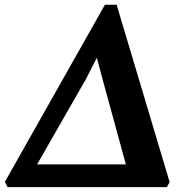

<svg xmlns="http://www.w3.org/2000/svg" viewBox="-39 -766 757 786"><path d="M-8 0 -19 -21.5 390.5 -746.5H438.5L655.5 -20.5L644 0ZM357.5 -529.5 313 -442.5 88.5 -50.5 55 -93H528L488 -50L380.5 -443Z"/></svg>

Font: Merriweather 36pt ExtraBold
Style: Italic
Weight: 800
Italic angle: -7.8°
Version: Version 2.101